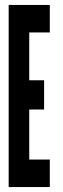

<svg xmlns="http://www.w3.org/2000/svg" viewBox="-20 -755 254 775"><path d="M15 0H181V-111H98V-313H158V-431H98V-624H181V-735H15Z"/></svg>

Font: League Gothic Condensed
Style: Regular
Weight: 400
Width: 3
Designer: The League of Moveable Type
Version: Version 1.600; ttfautohint (v1.8.3)